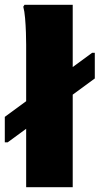

<svg xmlns="http://www.w3.org/2000/svg" viewBox="-23 -780 415 800"><path d="M-3 -187V-293L361 -560H372V-453L9 -187ZM86 0V-595Q86 -615 85 -645Q84 -675 81.5 -704.5Q79 -734 74 -752L79 -760H280V0Z"/></svg>

Font: Kufam ExtraBold
Style: Regular
Weight: 800
Designer: Wael Morcos, Artur Schmal
Foundry: Original Type
Version: Version 1.300; ttfautohint (v1.8.3)